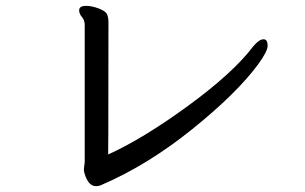

<svg xmlns="http://www.w3.org/2000/svg" viewBox="-20 -651 1040 655"><path d="M307 -16Q283 -16 270 -54Q266 -66 266 -73L269 -98V-566Q269 -582 259.5 -593Q250 -604 250 -616Q250 -631 274 -631Q293 -631 317 -622Q341 -613 345.5 -601.5Q350 -590 350 -575Q350 -253 349.5 -201Q349 -149 349 -124Q470 -179 623 -291Q776 -403 844 -493Q864 -517 879 -517Q893 -517 893 -495Q893 -476 861 -432Q788 -333 636 -210.5Q484 -88 326 -20Q318 -16 307 -16Z"/></svg>

Font: LXGW WenKai Lite
Style: Bold
Weight: 700
Designer: LXGW / Fontworks Inc.
Foundry: LXGW / Fontworks Inc.
Version: Version 1.330;April 28, 2024